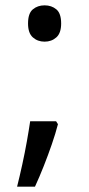

<svg xmlns="http://www.w3.org/2000/svg" viewBox="-20 -570 334 719"><path d="M190 -116 197 -105Q188 -70 174 -29.5Q160 11 144 51.5Q128 92 111 129H44Q54 89 63.5 45.5Q73 2 80.5 -40Q88 -82 93 -116ZM147 -414Q121 -414 103 -430Q85 -446 85 -482Q85 -520 103 -535Q121 -550 147 -550Q173 -550 191 -535Q209 -520 209 -482Q209 -446 191 -430Q173 -414 147 -414Z"/></svg>

Font: binaryh115
Style: Book
Weight: 400
Designer: Jelle Bosma - Monotype Design Team
Foundry: Monotype Imaging Inc.
Version: Version 2.003